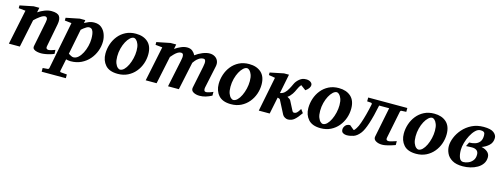

<svg xmlns="http://www.w3.org/2000/svg" viewBox="-18 -1270 5893 2259"><g transform="rotate(15 2928.5 -140.5)"><path d="M574.2 -22.9Q556.6 -14.6 528.6 -6.3Q500.5 2 470.7 7.1Q440.9 12.2 418 12.2Q396 12.2 370.4 7.3Q344.7 2.4 328.1 -11Q311.5 -24.4 316.9 -50.8L377.9 -356Q385.7 -392.6 377.7 -406.7Q369.6 -420.9 354 -420.9Q331.1 -420.9 295.4 -396Q259.8 -371.1 228 -338.9L157.2 0H23.9L111.8 -424.8L27.8 -433.1V-466.8L191.9 -500H261.2L249 -441.9Q285.6 -466.8 328.4 -483.4Q371.1 -500 410.2 -500Q484.9 -500 508.1 -466.6Q531.2 -433.1 519 -369.1L464.8 -87.9Q460.4 -63.5 470.9 -56.2Q481.4 -48.8 488.8 -48.8Q504.4 -48.8 526.9 -55.2Q549.3 -61.5 571.8 -70.8Z M481.9 219.2V173.8L542 168.9Q555.7 167.5 559.1 151.9L672.4 -423.8L589.4 -433.1V-466.8L753.9 -500H821.3L814 -462.9Q829.6 -472.2 862.1 -486.1Q894.5 -500 934.1 -500Q986.8 -500 1020.5 -471.7Q1054.2 -443.4 1070.6 -399.9Q1086.9 -356.4 1086.9 -311Q1086.9 -251 1065.4 -193.4Q1043.9 -135.7 1003.7 -89.4Q963.4 -43 906.5 -15.4Q849.6 12.2 778.3 12.2Q760.3 12.2 746.1 9.5Q731.9 6.8 722.2 3.9L691.9 151.9Q688.5 168 707 168L776.4 173.8V219.2ZM797.4 -41Q829.1 -41 856.2 -65.7Q883.3 -90.3 903.8 -130.1Q924.3 -169.9 935.8 -216.6Q947.3 -263.2 947.3 -307.1Q947.3 -335 943.4 -363.5Q939.5 -392.1 926.5 -411.1Q913.6 -430.2 887.2 -430.2Q873 -430.2 856 -420.4Q838.9 -410.6 823 -397.9Q807.1 -385.3 797.4 -376L736.3 -67.9Q748 -60.5 765.9 -50.8Q783.7 -41 797.4 -41Z M1641.1 -303.2Q1641.1 -244.1 1621.6 -188Q1602.1 -131.8 1564.5 -86.7Q1526.9 -41.5 1473.1 -14.6Q1419.4 12.2 1351.1 12.2Q1248.5 12.2 1200 -42.7Q1151.4 -97.7 1151.4 -181.2Q1151.4 -239.7 1170.2 -296.6Q1189 -353.5 1225.6 -399.4Q1262.2 -445.3 1315.9 -472.7Q1369.6 -500 1439 -500Q1531.2 -500 1586.2 -450.4Q1641.1 -400.9 1641.1 -303.2ZM1497.1 -307.1Q1497.1 -356 1485.1 -386.7Q1473.1 -417.5 1457 -432.1Q1440.9 -446.8 1428.2 -446.8Q1405.3 -446.8 1381.6 -425Q1357.9 -403.3 1338.1 -366.5Q1318.4 -329.6 1306.2 -282.7Q1293.9 -235.8 1293.9 -185.1Q1293.9 -133.8 1306.4 -102.5Q1318.8 -71.3 1335.4 -57.1Q1352.1 -43 1363.3 -43Q1389.6 -43 1413.6 -66.4Q1437.5 -89.8 1456.3 -128.9Q1475.1 -168 1486.1 -214.6Q1497.1 -261.2 1497.1 -307.1Z M2495.6 -28.8Q2458 -9.3 2422.4 1.5Q2386.7 12.2 2348.1 12.2Q2302.7 12.2 2271.2 -6.6Q2239.7 -25.4 2247.6 -62L2302.2 -328.1Q2322.3 -421.9 2283.2 -421.9Q2253.9 -421.9 2230 -406.2Q2206.1 -390.6 2189.7 -371.3Q2173.3 -352.1 2166.5 -340.8L2094.2 0H1962.4L2031.2 -329.1Q2035.6 -348.6 2038.1 -370.1Q2040.5 -391.6 2034.7 -406.7Q2028.8 -421.9 2007.3 -421.9Q1986.3 -421.9 1965.3 -407.7Q1944.3 -393.6 1926 -374Q1907.7 -354.5 1894.5 -338.9L1823.2 0H1690.4L1778.3 -424.8L1694.3 -433.1V-466.8L1859.4 -500H1928.2L1916.5 -442.9Q1952.6 -467.8 1991 -483.9Q2029.3 -500 2063.5 -500Q2104.5 -500 2129.4 -478.8Q2154.3 -457.5 2165.5 -432.1Q2204.6 -461.4 2251.5 -480.7Q2298.3 -500 2337.4 -500Q2373 -500 2400.4 -483.9Q2427.7 -467.8 2440.4 -438.2Q2453.1 -408.7 2444.3 -369.1L2387.2 -100.1Q2382.8 -79.1 2388.2 -64.5Q2393.6 -49.8 2412.6 -49.8Q2422.9 -49.8 2448.7 -57.1Q2474.6 -64.5 2495.6 -75.2Z M3020.5 -303.2Q3020.5 -244.1 3001 -188Q2981.4 -131.8 2943.8 -86.7Q2906.2 -41.5 2852.5 -14.6Q2798.8 12.2 2730.5 12.2Q2627.9 12.2 2579.3 -42.7Q2530.8 -97.7 2530.8 -181.2Q2530.8 -239.7 2549.6 -296.6Q2568.4 -353.5 2605 -399.4Q2641.6 -445.3 2695.3 -472.7Q2749 -500 2818.4 -500Q2910.6 -500 2965.6 -450.4Q3020.5 -400.9 3020.5 -303.2ZM2876.5 -307.1Q2876.5 -356 2864.5 -386.7Q2852.5 -417.5 2836.4 -432.1Q2820.3 -446.8 2807.6 -446.8Q2784.7 -446.8 2761 -425Q2737.3 -403.3 2717.5 -366.5Q2697.8 -329.6 2685.5 -282.7Q2673.3 -235.8 2673.3 -185.1Q2673.3 -133.8 2685.8 -102.5Q2698.2 -71.3 2714.8 -57.1Q2731.4 -43 2742.7 -43Q2769 -43 2793 -66.4Q2816.9 -89.8 2835.7 -128.9Q2854.5 -168 2865.5 -214.6Q2876.5 -261.2 2876.5 -307.1Z M3587.9 -448.2Q3587.9 -431.6 3575.2 -412.1Q3562.5 -392.6 3534.7 -373L3472.7 -418.9Q3451.7 -395 3436.8 -360.1Q3421.9 -325.2 3403.8 -297.9Q3392.6 -281.2 3379.2 -267.1Q3365.7 -252.9 3351.6 -244.1Q3364.3 -237.8 3376.7 -229Q3389.2 -220.2 3393.6 -211.9L3450.7 -101.1Q3459.5 -83 3474.6 -83Q3492.7 -83 3507.6 -96.2Q3522.5 -109.4 3544.9 -147.9L3576.7 -105Q3535.6 -44.9 3502.2 -16.4Q3468.8 12.2 3423.8 12.2Q3405.8 12.2 3385.7 0.7Q3365.7 -10.7 3356.9 -28.8L3272.9 -191.9Q3269.5 -197.3 3259.5 -200.4Q3249.5 -203.6 3242.7 -205.1L3200.7 0H3067.9L3151.9 -421.9L3074.7 -435.1V-465.8L3241.7 -500H3301.8L3254.9 -264.2Q3287.1 -269.5 3309.8 -290.5Q3332.5 -311.5 3349.6 -344.2Q3366.7 -374.5 3381.8 -408.4Q3397 -442.4 3432.6 -472.2Q3448.2 -484.9 3466.1 -492.4Q3483.9 -500 3514.6 -500Q3544.9 -500 3566.4 -485.4Q3587.9 -470.7 3587.9 -448.2Z M4112.8 -303.2Q4112.8 -244.1 4093.3 -188Q4073.7 -131.8 4036.1 -86.7Q3998.5 -41.5 3944.8 -14.6Q3891.1 12.2 3822.8 12.2Q3720.2 12.2 3671.6 -42.7Q3623 -97.7 3623 -181.2Q3623 -239.7 3641.8 -296.6Q3660.6 -353.5 3697.3 -399.4Q3733.9 -445.3 3787.6 -472.7Q3841.3 -500 3910.6 -500Q4002.9 -500 4057.9 -450.4Q4112.8 -400.9 4112.8 -303.2ZM3968.8 -307.1Q3968.8 -356 3956.8 -386.7Q3944.8 -417.5 3928.7 -432.1Q3912.6 -446.8 3899.9 -446.8Q3877 -446.8 3853.3 -425Q3829.6 -403.3 3809.8 -366.5Q3790 -329.6 3777.8 -282.7Q3765.6 -235.8 3765.6 -185.1Q3765.6 -133.8 3778.1 -102.5Q3790.5 -71.3 3807.1 -57.1Q3823.7 -43 3835 -43Q3861.3 -43 3885.3 -66.4Q3909.2 -89.8 3928 -128.9Q3946.8 -168 3957.8 -214.6Q3968.8 -261.2 3968.8 -307.1Z M4139.2 12.2Q4116.7 12.2 4095.9 0.7Q4075.2 -10.7 4075.2 -42Q4075.2 -65.4 4093.8 -89.1Q4112.3 -112.8 4151.4 -112.8L4204.1 -68.8Q4210.4 -68.8 4217 -76.7Q4223.6 -84.5 4228.8 -92.8Q4233.9 -101.1 4235.4 -103Q4251 -126 4268.1 -174.8Q4285.2 -223.6 4301.8 -286.1Q4318.4 -348.6 4331.1 -412.1Q4335.4 -430.7 4316.4 -432.1L4271.5 -435.1V-481.9H4748V-435.1L4688.5 -432.1Q4676.8 -430.7 4674.3 -416L4607.4 -84Q4599.1 -47.9 4634.3 -47.9Q4647.9 -47.9 4673.8 -55.7Q4699.7 -63.5 4729.5 -73.2V-25.9Q4729.5 -25.9 4713.6 -20Q4697.8 -14.2 4673.1 -6.8Q4648.4 0.5 4621.3 6.3Q4594.2 12.2 4571.3 12.2Q4524.9 12.2 4493.9 -7.1Q4462.9 -26.4 4469.2 -59.1L4542.5 -423.8H4420.4Q4392.6 -287.1 4362.5 -195.3Q4332.5 -103.5 4302.2 -64.9Q4264.2 -16.1 4222.7 -2Q4181.2 12.2 4139.2 12.2Z M5275.4 -303.2Q5275.4 -244.1 5255.9 -188Q5236.3 -131.8 5198.7 -86.7Q5161.1 -41.5 5107.4 -14.6Q5053.7 12.2 4985.4 12.2Q4882.8 12.2 4834.2 -42.7Q4785.6 -97.7 4785.6 -181.2Q4785.6 -239.7 4804.4 -296.6Q4823.2 -353.5 4859.9 -399.4Q4896.5 -445.3 4950.2 -472.7Q5003.9 -500 5073.2 -500Q5165.5 -500 5220.5 -450.4Q5275.4 -400.9 5275.4 -303.2ZM5131.3 -307.1Q5131.3 -356 5119.4 -386.7Q5107.4 -417.5 5091.3 -432.1Q5075.2 -446.8 5062.5 -446.8Q5039.6 -446.8 5015.9 -425Q4992.2 -403.3 4972.4 -366.5Q4952.6 -329.6 4940.4 -282.7Q4928.2 -235.8 4928.2 -185.1Q4928.2 -133.8 4940.7 -102.5Q4953.1 -71.3 4969.7 -57.1Q4986.3 -43 4997.6 -43Q5023.9 -43 5047.9 -66.4Q5071.8 -89.8 5090.6 -128.9Q5109.4 -168 5120.4 -214.6Q5131.3 -261.2 5131.3 -307.1Z M5834.5 -407.2Q5834.5 -351.6 5797.1 -316.7Q5759.8 -281.7 5710.4 -265.1Q5755.4 -255.9 5784.4 -231Q5813.5 -206.1 5813.5 -167Q5813.5 -121.6 5790.5 -87.9Q5767.6 -54.2 5729.5 -32Q5691.4 -9.8 5645.3 1.2Q5599.1 12.2 5552.7 12.2Q5471.7 12.2 5424.1 -16.4Q5376.5 -44.9 5356 -88.1Q5335.4 -131.3 5335.4 -175.8Q5335.4 -225.1 5358.2 -281.2Q5380.9 -337.4 5424.6 -387.2Q5468.3 -437 5531.2 -468.5Q5594.2 -500 5674.8 -500Q5762.2 -500 5798.3 -471.7Q5834.5 -443.4 5834.5 -407.2ZM5703.6 -401.9Q5703.6 -414.6 5700.9 -426Q5698.2 -437.5 5686.8 -444.8Q5675.3 -452.1 5648.4 -452.1Q5616.7 -452.1 5587.2 -423.1Q5557.6 -394 5534.2 -349.4Q5510.7 -304.7 5497.1 -256.3Q5483.4 -208 5483.4 -168.9Q5483.4 -111.8 5498.5 -75Q5513.7 -38.1 5547.9 -38.1Q5575.7 -38.1 5607.2 -51Q5638.7 -64 5660.6 -91.6Q5682.6 -119.1 5682.6 -163.1Q5682.6 -198.2 5661.1 -214.6Q5639.6 -231 5603.5 -231Q5594.7 -231 5573.2 -230Q5551.8 -229 5530.8 -228L5555.7 -277.8Q5595.2 -277.8 5628.9 -288.8Q5662.6 -299.8 5683.1 -326.7Q5703.6 -353.5 5703.6 -401.9Z"/></g></svg>

Font: Charis
Style: Bold Italic
Weight: 700
Italic angle: -11°
Designer: Walt Agee, Miriam Martin, Annie Olsen, Victor Gaultney, Lorna Priest, Alan Ward, Bob Hallissy, Martin Hosken, Sharon Cor
Foundry: SIL Global
Version: Version 7.000